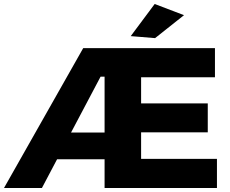

<svg xmlns="http://www.w3.org/2000/svg" viewBox="-25 -942 1151 962"><path d="M682 -146H1062V0H499V-144H261L185 0H-5L392 -701H1052V-555H682V-424H1016V-279H682ZM331 -278H499V-558H479ZM750 -922 897 -866 752 -751 630 -761Z"/></svg>

Font: Montserrat V1
Style: Bold
Weight: 700
Designer: Julieta Ulanovsky
Foundry: Julieta Ulanovsky
Version: Version 6.001